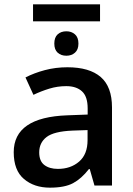

<svg xmlns="http://www.w3.org/2000/svg" viewBox="-20 -864 620 894"><path d="M293.9 -550.8Q396.5 -550.8 449 -505.4Q501.5 -460 501.5 -363.8V0H419.9L397.9 -76.7H394Q359.4 -32.2 320.3 -11.2Q281.2 9.8 212.4 9.8Q139.2 9.8 91.6 -30.5Q43.9 -70.8 43.9 -155.3Q43.9 -318.4 294.4 -327.1L388.2 -330.6V-358.9Q388.2 -414.6 361.8 -438.7Q335.4 -462.9 288.6 -462.9Q247.6 -462.9 209.5 -451.2Q171.4 -439.5 135.7 -422.4L98.6 -503.4Q138.2 -523.9 188.5 -537.4Q238.8 -550.8 293.9 -550.8ZM387.7 -258.3 317.9 -255.9Q231.4 -252.4 197 -226.1Q162.6 -199.7 162.6 -154.3Q162.6 -113.8 186.5 -95.7Q210.4 -77.6 249.5 -77.6Q309.1 -77.6 348.4 -111.6Q387.7 -145.5 387.7 -211.4ZM445.8 -843.8V-764.6H133.8V-843.8ZM289.1 -718.3Q313 -718.3 329.1 -704.1Q345.2 -689.9 345.2 -661.1Q345.2 -632.8 329.1 -618.7Q313 -604.5 289.1 -604.5Q264.2 -604.5 248.5 -618.7Q232.9 -632.8 232.9 -661.1Q232.9 -689.9 248.5 -704.1Q264.2 -718.3 289.1 -718.3Z"/></svg>

Font: Open Sans SemiBold
Style: Regular
Weight: 600
Designer: Monotype Design Team
Foundry: Monotype Imaging Inc.
Version: Version 3.003; ttfautohint (v1.8.4)